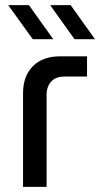

<svg xmlns="http://www.w3.org/2000/svg" viewBox="-20 -730 391 750"><path d="M108 -577 12 -710H93L188 -577ZM271 -577 176 -710H256L351 -577ZM70 0V-365Q70 -433 108.5 -471.5Q147 -510 215 -510H320V-431H232Q198 -431 180 -411.5Q162 -392 162 -359V0Z"/></svg>

Font: MuseoModerno
Style: Regular
Weight: 400
Designer: Pablo Cosgaya, Héctor Gatti, Marcela Romero, and the Authors of The MuseoModerno Project.
Foundry: Omnibus-Type Team
Version: Version 1.001